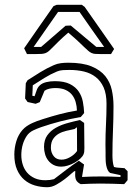

<svg xmlns="http://www.w3.org/2000/svg" viewBox="-20 -745 555 792"><path d="M213.9 -725.1H317.9Q320.3 -722.7 323.2 -720.9Q326.2 -719.2 329.1 -716.8Q359.9 -673.3 389.9 -630.1Q419.9 -586.9 450.7 -543Q447.3 -537.6 444.3 -532.5Q441.4 -527.3 438 -522H395.5Q381.3 -522 372.6 -522.7Q363.8 -523.4 357.2 -526.6Q350.6 -529.8 344 -535.4Q337.4 -541 327.1 -551Q316.9 -561 301.5 -575.4Q286.1 -589.8 261.7 -610.4Q237.8 -589.8 222.9 -575.2Q208 -560.5 198.2 -550.5Q188.5 -540.5 182.1 -534.9Q175.8 -529.3 168.7 -526.4Q161.6 -523.4 152.1 -522.7Q142.6 -522 127 -522H91.3Q88.4 -527.8 85.4 -533.9Q82.5 -540 79.6 -545.9Q110.4 -589.8 140.1 -633.1Q169.9 -676.3 200.7 -719.7ZM224.6 -703.1Q198.2 -665 171.6 -627.2Q145 -589.4 118.7 -551.3H149.4Q174.8 -573.2 200 -595Q225.1 -616.7 250.5 -638.7Q255.9 -639.2 261.2 -639.4Q266.6 -639.6 272 -639.6Q298.3 -617.7 324.7 -595.5Q351.1 -573.2 377.4 -551.3H409.7Q383.8 -587.9 358.6 -623.5Q333.5 -659.2 308.1 -695.8H212.4ZM506.3 -38.6V-2Q502.4 2.4 499.3 6.6Q496.1 10.7 492.2 14.6Q467.3 13.7 442.6 12.9Q418 12.2 393.1 12.2Q372.6 12.2 353 12.9Q333.5 13.7 313 14.6Q301.3 8.8 295.7 0.5Q290 -7.8 290 -24.4Q290 -27.3 290.3 -30.8Q290.5 -34.2 290.5 -38.1Q290.5 -39.6 289.6 -39.6Q286.1 -39.6 274.7 -29.1Q263.2 -18.6 247.1 -6.1Q231 6.3 212.2 16.8Q193.4 27.3 175.3 27.3Q148.4 27.3 123.8 20Q99.1 12.7 80.3 -3.4Q61.5 -19.5 50.3 -45.2Q39.1 -70.8 39.1 -107.4Q39.1 -135.7 47.4 -162.8Q55.7 -189.9 72.8 -209Q81.1 -218.3 90.8 -224.9Q100.6 -231.4 111.3 -236.6Q122.1 -241.7 133.5 -245.8Q145 -250 156.2 -253.4Q190.9 -264.6 226.1 -273.9Q261.2 -283.2 297.4 -289.1Q296.9 -307.1 292.2 -323.7Q287.6 -340.3 277.6 -353.3Q267.6 -366.2 250.7 -374Q233.9 -381.8 208 -381.8Q195.3 -381.8 183.6 -379.2Q171.9 -376.5 163.6 -370.6Q158.7 -358.9 153.8 -347.2Q148.9 -335.4 144 -323.7Q139.6 -321.8 135.5 -320.3Q131.3 -318.8 127 -316.9Q118.7 -318.8 110.4 -320.6Q102.1 -322.3 93.8 -324.2L83.5 -338.9L86.4 -401.9Q88.4 -404.8 90.1 -408Q91.8 -411.1 93.8 -414.1Q120.1 -431.2 146.7 -447.5Q173.3 -463.9 202.6 -476.6Q215.8 -482.4 231 -484.4Q246.1 -486.3 261.7 -486.3Q320.8 -486.3 357.4 -471.2Q394 -456.1 414.1 -431.2Q434.1 -406.2 441.2 -374Q448.2 -341.8 448.2 -308.1Q448.2 -257.3 446 -206.1Q443.8 -154.8 443.8 -105Q443.8 -92.3 445.1 -79.8Q446.3 -67.4 450.2 -56.2Q460.9 -53.2 471.7 -53Q482.4 -52.7 493.7 -51.3ZM434.1 -31.7Q427.7 -36.1 424.1 -43.9Q420.4 -51.8 418.5 -61.3Q416.5 -70.8 416 -80.6Q415.5 -90.3 415.5 -99.1V-115.2Q415.5 -123.5 415.3 -131.8Q415 -140.1 415 -148.4Q415 -191.4 417.2 -232.7Q419.4 -273.9 419.4 -316.9Q419.4 -357.4 407.5 -384.3Q395.5 -411.1 374.8 -427.2Q354 -443.4 326.2 -450Q298.3 -456.5 267.1 -456.5Q254.4 -456.5 240.7 -455.8Q227.1 -455.1 215.3 -450.2Q188.5 -439 163.8 -423.8Q139.2 -408.7 115.2 -393.1Q114.7 -382.3 114.3 -371.6Q113.8 -360.8 113.3 -350.1Q115.7 -349.1 117.9 -348.9Q120.1 -348.6 122.6 -348.1Q127 -358.9 130.9 -371.6Q134.8 -384.3 144.5 -393.1Q154.3 -402.3 170.9 -406.2Q187.5 -410.2 206.1 -410.2Q245.1 -410.2 268.6 -398.2Q292 -386.2 304.7 -367.4Q317.4 -348.6 321.8 -325.2Q326.2 -301.8 327.1 -278.8Q323.2 -274.4 320.1 -270.3Q316.9 -266.1 313 -262.2Q229.5 -248 148.9 -220.2Q133.3 -214.8 116.9 -207Q100.6 -199.2 90.8 -185.1Q79.6 -168.9 73.7 -148.2Q67.9 -127.4 67.9 -105.5Q67.9 -84.5 74 -65.4Q80.1 -46.4 92.5 -32.2Q105 -18.1 123.5 -9.8Q142.1 -1.5 167 -1.5Q186 -1.5 202.6 -5.9Q228 -25.4 253.4 -44.7Q278.8 -64 305.2 -82Q310.5 -78.1 315.9 -74.2Q321.3 -70.3 326.7 -66.4L318.4 -15.6Q318.8 -15.6 318.8 -15.4Q318.8 -15.1 319.3 -15.1Q337.9 -16.1 356.7 -16.6Q375.5 -17.1 394.5 -17.1Q415 -17.1 435.8 -16.6Q456.5 -16.1 477.1 -15.1V-22.5ZM287.6 -212.9Q271 -209.5 253.4 -205.3Q235.8 -201.2 221.9 -193.1Q208 -185.1 199 -171.6Q189.9 -158.2 189.9 -135.3Q189.9 -116.2 201.2 -101.3Q212.4 -86.4 233.9 -86.4Q251 -86.4 269 -96.7Q287.1 -106.9 297.9 -122.1L297.4 -220.2ZM327.1 -237.8Q327.1 -211.4 327.6 -186.5Q328.1 -161.6 328.1 -134.8Q328.1 -127.9 327.6 -121.3Q327.1 -114.7 325.2 -109.9Q321.8 -100.6 311.8 -91.3Q301.8 -82 288.6 -74.5Q275.4 -66.9 260.7 -62.3Q246.1 -57.6 232.9 -57.6Q214.4 -57.6 200.9 -64.7Q187.5 -71.8 178.7 -83.3Q169.9 -94.7 165.8 -109.4Q161.6 -124 161.6 -139.2Q161.6 -167.5 174.8 -186.3Q188 -205.1 209.2 -217.3Q230.5 -229.5 256.8 -236.8Q283.2 -244.1 309.6 -250Z"/></svg>

Font: XB Kayhan Pook
Style: Regular
Weight: 700
Designer: Behnam
Foundry: Irmug
Version: Version 7.300 2009